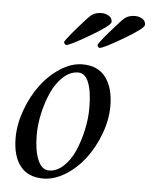

<svg xmlns="http://www.w3.org/2000/svg" viewBox="-48 -659 556 704"><g transform="rotate(5 230.0 -306.5)"><path d="M231.4 -393.6Q202.1 -393.6 176.5 -370.1Q150.9 -346.7 134.5 -310.5Q118.2 -274.4 108.9 -233.2Q99.6 -191.9 99.6 -154.3Q99.6 -95.2 114.3 -60.8Q128.9 -26.4 155.3 -26.4Q184.1 -26.4 209.2 -50Q234.4 -73.7 250 -110.1Q265.6 -146.5 274.4 -187.7Q283.2 -229 283.2 -266.6Q283.2 -326.7 270.3 -360.1Q257.3 -393.6 231.4 -393.6ZM245.1 -424.8Q301.8 -424.8 330.6 -386Q359.4 -347.2 359.4 -281.2Q359.4 -231 340.1 -179Q320.8 -127 290.3 -86.7Q259.8 -46.4 218.8 -20.8Q177.7 4.9 136.7 4.9Q80.1 4.9 51.8 -32.2Q23.4 -69.3 23.4 -134.8Q23.4 -185.1 42.5 -237.5Q61.5 -290 92 -331.1Q122.6 -372.1 163.3 -398.4Q204.1 -424.8 245.1 -424.8ZM177.7 -490.2Q175.8 -490.2 172.9 -493.9Q169.9 -497.6 169.9 -500Q169.9 -505.9 211.2 -553.7Q252.4 -601.6 262.7 -608.4Q276.9 -618.2 298.8 -618.2Q311.5 -618.2 324.2 -611.1Q336.9 -604 336.9 -588.9Q336.9 -576.2 263.9 -533.2Q190.9 -490.2 177.7 -490.2ZM300.8 -490.2Q298.8 -490.2 295.9 -493.9Q293 -497.6 293 -500Q293 -505.9 334.2 -553.7Q375.5 -601.6 385.7 -608.4Q399.9 -618.2 421.9 -618.2Q434.6 -618.2 447.3 -611.1Q460 -604 460 -588.9Q460 -576.2 387 -533.2Q314 -490.2 300.8 -490.2Z"/></g></svg>

Font: Crimson
Style: Italic
Weight: 400
Italic angle: -11°
Version: Version 0.8